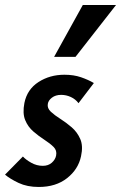

<svg xmlns="http://www.w3.org/2000/svg" viewBox="-27 -731 481 763"><path d="M127 12Q81 12 47 -4Q13 -20 -7 -37L64 -109Q76 -96 97.5 -84Q119 -72 143 -72Q165 -72 179 -84.5Q193 -97 196 -113Q200 -133 186 -147Q172 -161 149.5 -175.5Q127 -190 105.5 -208.5Q84 -227 73 -254Q62 -281 70 -322Q81 -376 126 -405Q171 -434 229 -434Q266 -434 295 -424Q324 -414 346 -401L285 -321Q273 -337 254.5 -345.5Q236 -354 216 -354Q194 -354 179.5 -343Q165 -332 163 -318Q160 -301 175 -287Q190 -273 213 -258.5Q236 -244 258 -225Q280 -206 292 -178.5Q304 -151 295 -110Q284 -58 239.5 -23Q195 12 127 12ZM188 -505 302 -711H434L273 -505Z"/></svg>

Font: Ysabeau Infant
Style: Bold Italic
Weight: 700
Italic angle: -12°
Designer: Christian Thalmann (Catharsis Fonts)
Version: Version 2.001;gftools[0.9.30]; featfreeze: ss01,ss02,lnum